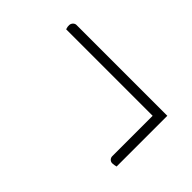

<svg xmlns="http://www.w3.org/2000/svg" viewBox="-32 -428 463 463"><g transform="rotate(45 200.0 -196.5)"><path d="M45 -284C39 -284 33 -278 33 -271C33 -267 33 -265 35 -259H330V-121C330 -115 335 -109 342 -109C346 -109 351 -110 355 -111V-284Z"/></g></svg>

Font: Yanone Kaffeesatz Extra Light
Style: Regular
Weight: 200
Designer: Yanone (Cyrillic: Daniel Pouzeot & Huerta Tipografica)
Foundry: Yanone
Version: Version 1.100;PS 001.100;hotconv 1.0.70;makeotf.lib2.5.58329